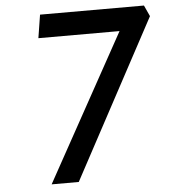

<svg xmlns="http://www.w3.org/2000/svg" viewBox="-53 -785 731 832"><g transform="rotate(-5 313.0 -368.5)"><path d="M489 -636H136L152 -737H604L626 -689L256 0H138Z"/></g></svg>

Font: Exo Medium
Style: Italic
Weight: 500
Italic angle: -9°
Designer: Natanael Gama
Foundry: Natanael Gama
Version: Version 1.500; ttfautohint (v1.6)